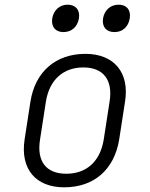

<svg xmlns="http://www.w3.org/2000/svg" viewBox="-20 -790 640 820"><path d="M469 -653C503 -653 528 -675 534 -711C540 -747 521 -770 487 -770C452 -770 426 -747 420 -711C415 -675 434 -653 469 -653ZM251 -653C285 -653 311 -675 317 -711C323 -747 303 -770 269 -770C235 -770 209 -747 203 -711C198 -675 217 -653 251 -653ZM254 10C382 10 468 -66 489 -194L514 -356C534 -480 467 -560 345 -560C217 -560 130 -483 110 -356L85 -194C66 -69 132 10 254 10ZM263 -48C177 -48 136 -101 151 -194L176 -356C191 -449 250 -502 336 -502C421 -502 463 -449 448 -356L423 -194C408 -101 350 -48 263 -48Z"/></svg>

Font: JetBrains Mono ExtraLight
Style: Italic
Weight: 240
Italic angle: -9°
Monospace: yes
Designer: Philipp Nurullin, Konstantin Bulenkov
Foundry: JetBrains
Version: Version 2.305